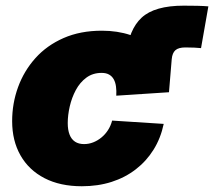

<svg xmlns="http://www.w3.org/2000/svg" viewBox="-20 -647 756 678"><path d="M413.6 -321.3 426.3 -454.6Q434.6 -542.5 480.2 -584.7Q525.9 -627 628.9 -627Q654.3 -627 677.2 -626.5Q700.2 -626 715.8 -624.5L689.9 -477.1Q680.7 -478 666.3 -478.8Q651.9 -479.5 634.8 -479.5Q610.4 -479.5 599.4 -469.7Q588.4 -460 586.4 -438L576.7 -321.3ZM269 10.7Q192.4 10.7 137.2 -17.8Q82 -46.4 52.5 -98.1Q22.9 -149.9 22.9 -219.2Q22.9 -282.2 43.9 -339.6Q64.9 -397 105.2 -441.9Q145.5 -486.8 204.6 -512.7Q263.7 -538.6 339.8 -538.6Q395 -538.6 440.7 -523.2Q486.3 -507.8 518.6 -479.5Q550.8 -451.2 566.2 -411.1Q581.5 -371.1 576.7 -321.3L390.6 -309.1Q391.6 -326.7 389.6 -341.3Q387.7 -356 381.8 -366.7Q376 -377.4 365.5 -383.5Q355 -389.6 338.9 -389.6Q307.6 -389.6 284.9 -372.8Q262.2 -356 247.8 -329.1Q233.4 -302.2 226.3 -271.2Q219.2 -240.2 219.2 -212.4Q219.2 -188.5 225.6 -171.9Q231.9 -155.3 244.9 -146.7Q257.8 -138.2 276.9 -138.2Q293.5 -138.2 309.1 -144.3Q324.7 -150.4 338.1 -161.4Q351.6 -172.4 361.3 -187.5Q371.1 -202.6 376 -221.2L558.1 -209.5Q547.4 -158.7 522.2 -118.4Q497.1 -78.1 459.5 -49.1Q421.9 -20 373.8 -4.6Q325.7 10.7 269 10.7Z"/></svg>

Font: Inter 24pt Black
Style: Italic
Weight: 900
Italic angle: -9.3988°
Designer: Rasmus Andersson
Foundry: rsms
Version: Version 4.001;git-66647c0bb